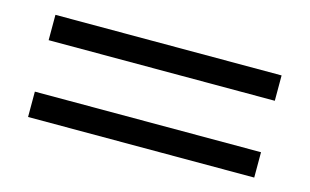

<svg xmlns="http://www.w3.org/2000/svg" viewBox="-47 -495 779 483"><g transform="rotate(15 342.5 -253.0)"><path d="M637 -320V-386H48V-320ZM637 -120V-186H48V-120Z"/></g></svg>

Font: STIX Math
Style: Regular
Weight: 400
Designer: MicroPress Inc., with final additions and corrections provided by Coen Hoffman, Elsevier (retired)
Version: Version 1.1.0